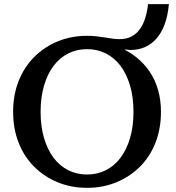

<svg xmlns="http://www.w3.org/2000/svg" viewBox="-20 -892 843 922"><path d="M398 -54Q447 -54 488 -74.5Q529 -95 558.5 -134Q588 -173 604.5 -229Q621 -285 621 -355Q621 -425 604.5 -481Q588 -537 558.5 -576Q529 -615 488 -635.5Q447 -656 398 -656Q349 -656 308 -635.5Q267 -615 237.5 -576Q208 -537 191.5 -481Q175 -425 175 -355Q175 -285 191.5 -229Q208 -173 237.5 -134Q267 -95 308 -74.5Q349 -54 398 -54ZM581 -645 553 -665Q599 -646 635.5 -616.5Q672 -587 698.5 -548Q725 -509 739 -460Q753 -411 753 -355Q753 -274 726.5 -206.5Q700 -139 651.5 -91Q603 -43 538.5 -16.5Q474 10 398 10Q322 10 257.5 -16.5Q193 -43 144.5 -91Q96 -139 69.5 -206.5Q43 -274 43 -355Q43 -436 69.5 -503Q96 -570 144.5 -618.5Q193 -667 257.5 -693.5Q322 -720 398 -720Q423 -720 444.5 -717.5Q466 -715 484.5 -712Q503 -709 520 -706.5Q537 -704 553 -704Q588 -704 612 -717Q636 -730 652 -752.5Q668 -775 677.5 -805.5Q687 -836 691 -872H791Q786 -817 771 -776Q756 -735 731.5 -707Q707 -679 675.5 -665.5Q644 -652 606 -652Q599 -652 589.5 -653.5Q580 -655 571 -656.5Q562 -658 554.5 -660Q547 -662 541 -663L581 -662Z"/></svg>

Font: Roboto Serif 36pt Medium
Style: Regular
Weight: 500
Designer: Greg Gazdowicz
Foundry: Commercial Type
Version: Version 1.008